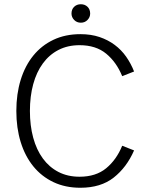

<svg xmlns="http://www.w3.org/2000/svg" viewBox="-20 -873 688 905"><path d="M317 -809Q317 -829 329.5 -841Q342 -853 361 -853Q380 -853 392.5 -841Q405 -829 405 -809Q405 -792 392.5 -779Q380 -766 361 -766Q342 -766 329.5 -779Q317 -792 317 -809ZM355 -40Q432 -40 480.5 -80Q529 -120 556 -186L612 -164Q577 -84 516 -36Q455 12 359 12Q288 12 232 -14.5Q176 -41 137 -89Q98 -137 77.5 -203.5Q57 -270 57 -350Q57 -430 77.5 -496.5Q98 -563 137 -611Q176 -659 232 -685.5Q288 -712 359 -712Q409 -712 449 -698.5Q489 -685 520.5 -661.5Q552 -638 574.5 -606Q597 -574 612 -536L556 -514Q529 -580 480.5 -620Q432 -660 355 -660Q299 -660 255.5 -637.5Q212 -615 182 -574Q152 -533 136.5 -476Q121 -419 121 -350Q121 -281 136.5 -224Q152 -167 182 -126Q212 -85 255.5 -62.5Q299 -40 355 -40Z"/></svg>

Font: Post Grotesk Light
Style: Light
Weight: 300
Version: Version 1.0